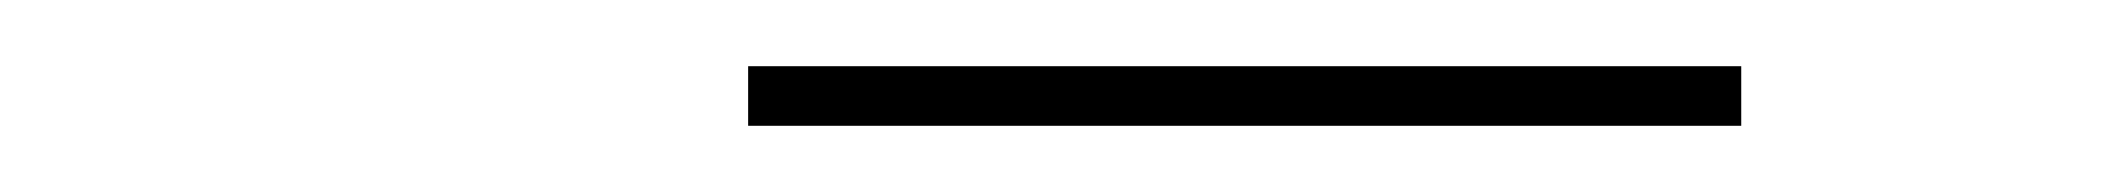

<svg xmlns="http://www.w3.org/2000/svg" viewBox="-20 -709 640 58"><path d="M206 -671V-689H506V-671Z"/></svg>

Font: Iosevka Curly Slab ThExObl
Style: Regular
Weight: 100
Width: 7
Italic angle: -9°
Monospace: yes
Designer: Belleve Invis
Foundry: Belleve Invis
Version: Version 11.1.0; ttfautohint (v1.8.3)